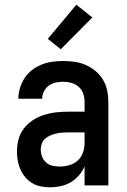

<svg xmlns="http://www.w3.org/2000/svg" viewBox="-20 -787 540 815"><path d="M193 8Q174 8 154.5 4.5Q135 1 118 -9Q101 -19 88 -34Q75 -49 67 -67Q59 -85 55.5 -104Q52 -123 52 -143Q52 -169 58.5 -194.5Q65 -220 81 -241Q97 -262 119 -276.5Q141 -291 166 -299Q191 -307 217 -310Q243 -313 269 -313H339V-354Q339 -372 333.5 -389Q328 -406 314.5 -418Q301 -430 283.5 -435Q266 -440 249 -440Q232 -440 216 -436.5Q200 -433 187 -423.5Q174 -414 166.5 -399Q159 -384 159 -368H58Q58 -391 65 -414Q72 -437 85 -456.5Q98 -476 116.5 -490Q135 -504 157 -513Q179 -522 202 -525Q225 -528 249 -528Q273 -528 297.5 -524.5Q322 -521 344.5 -511Q367 -501 386 -485Q405 -469 417.5 -448Q430 -427 435 -402.5Q440 -378 440 -354V0H339V-81Q330 -60 315 -42.5Q300 -25 280.5 -13.5Q261 -2 238.5 3Q216 8 193 8ZM233 -80Q254 -80 274.5 -86Q295 -92 310 -105.5Q325 -119 332 -139Q339 -159 339 -180V-225H269Q256 -225 243 -224Q230 -223 217.5 -220Q205 -217 193.5 -212Q182 -207 172 -198.5Q162 -190 157.5 -178Q153 -166 153 -153Q153 -137 158.5 -122.5Q164 -108 175.5 -97.5Q187 -87 202.5 -83.5Q218 -80 233 -80ZM238 -578 183 -622 304 -767 372 -713Z"/></svg>

Font: Iosevka Custom Semibold
Style: Regular
Weight: 600
Designer: Belleve Invis
Foundry: Belleve Invis
Version: Version 27.0.2; ttfautohint (v1.8.4)